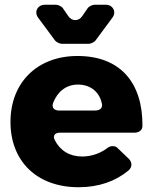

<svg xmlns="http://www.w3.org/2000/svg" viewBox="-20 -780 642 806"><path d="M239 -596H353C361 -596 377 -604 381 -610L452 -706C470 -730 454 -760 425 -760H376C367 -760 351 -752 347 -744L325 -712C310 -690 282 -690 267 -712L245 -744C241 -752 225 -760 216 -760H168C138 -760 122 -730 140 -706L211 -610C215 -604 231 -596 239 -596ZM305 -545C138 -545 24 -435 24 -268C24 -104 134 6 310 6C394 6 465 -19 519 -64C535 -77 536 -98 521 -113L472 -160C463 -169 444 -168 434 -161C402 -136 364 -123 325 -123C272 -123 232 -148 210 -192C200 -210 211 -223 231 -223H544C563 -223 578 -233 578 -252C579 -432 486 -545 305 -545ZM203 -348C221 -395 258 -425 307 -425C358 -425 396 -396 407 -348C413 -327 401 -316 378 -316H228C207 -316 196 -329 203 -348Z"/></svg>

Font: Trueno
Style: RoundBd
Weight: 700
Designer: Julieta Ulanovsky, Jasper
Foundry: Julieta Ulanovsky, Cannot Into Space Fonts
Version: Version 3.001